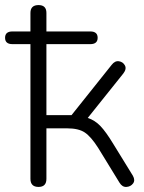

<svg xmlns="http://www.w3.org/2000/svg" viewBox="-36 -731 569 757"><path d="M116 6Q84 6 84 -26V-557H13Q-16 -557 -16 -582Q-16 -607 13 -607H84V-680Q84 -711 116 -711Q147 -711 147 -680V-607H320Q349 -607 349 -582Q349 -557 320 -557H147V-277H246L404 -475Q417 -492 433 -489.5Q449 -487 456.5 -473Q464 -459 450 -441L310 -266Q338 -257 360 -234Q382 -211 411 -163L488 -38Q498 -20 488.5 -7.5Q479 5 462.5 6Q446 7 435 -11L351 -148Q323 -192 298.5 -208.5Q274 -225 229 -225H147V-26Q147 6 116 6Z"/></svg>

Font: Chiron GoRound TC L
Style: Regular
Weight: 300
Designer: Ryoko NISHIZUKA 西塚涼子 (kana, bopomofo & ideographs); Paul D. Hunt (Latin, Greek & Cyrillic); Sandoll Communications 산돌커뮤니
Foundry: Adobe
Version: Version 1.000;hotconv 1.1.1;makeotfexe 2.6.0